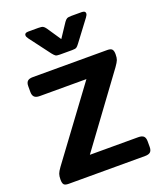

<svg xmlns="http://www.w3.org/2000/svg" viewBox="-169 -1054 973 1160"><g transform="rotate(-20 318.0 -474.0)"><path d="M240 -776 140 -909Q130 -922 130 -932Q130 -948 154 -948H219Q240 -948 248.5 -943.5Q257 -939 266 -926L326 -837L385 -926Q394 -939 402.5 -943.5Q411 -948 432 -948H497Q521 -948 521 -932Q521 -922 511 -909L411 -776Q400 -761 392.5 -756.5Q385 -752 365 -752H286Q266 -752 259 -756.5Q252 -761 240 -776ZM31 -41Q31 -63 36 -77Q41 -91 57 -113L386 -558H86Q62 -558 51.5 -568.5Q41 -579 41 -601V-638Q41 -660 51.5 -670Q62 -680 86 -680H564Q587 -680 595 -670.5Q603 -661 603 -639Q603 -616 598 -603Q593 -590 576 -566L249 -121H560Q584 -121 594.5 -111Q605 -101 605 -78V-42Q605 -20 594.5 -10Q584 0 560 0H69Q46 0 38.5 -9Q31 -18 31 -41Z"/></g></svg>

Font: Mitr Medium
Style: Regular
Weight: 500
Designer: Thanarat Vachiruckul
Foundry: Cadson Demak
Version: Version 1.003